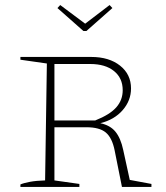

<svg xmlns="http://www.w3.org/2000/svg" viewBox="-20 -742 659 762"><path d="M495 -28 581 -12V0H464L435 -145Q425 -195 400 -216Q375 -237 323 -237H196V-26L295 -12V0H61V-10Q75 -16 99.5 -20.5Q124 -25 159 -26L166 -490L61 -505V-516H342Q413 -516 456.5 -481.5Q500 -447 500 -391Q500 -343 467 -305Q434 -267 378 -253Q417 -245 438 -219.5Q459 -194 469 -147ZM338 -488H196V-264H358Q416 -287 441.5 -316Q467 -345 467 -384Q467 -432 432.5 -460Q398 -488 338 -488ZM311 -619 208 -710 219 -722 318 -648 415 -722 426 -710 323 -619Z"/></svg>

Font: Piazzolla SC Thin
Style: Regular
Weight: 100
Designer: Juan Pablo del Peral
Foundry: Huerta Tipografica
Version: Version 1.330